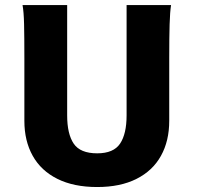

<svg xmlns="http://www.w3.org/2000/svg" viewBox="-20 -733 784 765"><path d="M654.3 -500.5V-251.5Q654.3 -171.4 621.3 -112.1Q588.4 -52.7 523.9 -20.3Q459.5 12.2 367.2 12.2Q273.9 12.2 208.7 -20.3Q143.6 -52.7 110.4 -112.1Q77.1 -171.4 77.1 -251.5V-500.5Q77.1 -587.4 75.9 -637Q74.7 -686.5 69.8 -712.9H247.6V-273.4Q247.6 -199.2 273.7 -160.6Q299.8 -122.1 367.2 -122.1Q432.6 -122.1 458.5 -160.9Q484.4 -199.7 484.4 -273.4V-712.9H661.6Q657.2 -685.5 655.8 -635.7Q654.3 -585.9 654.3 -500.5Z"/></svg>

Font: Lesson One Extra
Style: Regular
Weight: 800
Designer: But Ko, Victor Gaultney, Annie Olsen, Julie Remington, Don Collingsworth, Eric Hays, Becca Hirsbrunner
Version: Version 1.100